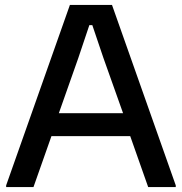

<svg xmlns="http://www.w3.org/2000/svg" viewBox="-20 -760 739 780"><path d="M480 -300 400 -525 355 -658H343L298 -524L219 -300ZM5 -7 264 -740H435L694 -7V0H582L509 -207H189L116 0H5Z"/></svg>

Font: EncodeSans
Style: Medium
Weight: 500
Designer: Pablo Impallari, Andres Torresi
Foundry: Pablo Impallari, Andres Torresi
Version: Version 1.000; ttfautohint (v1.4.1)